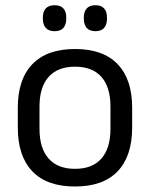

<svg xmlns="http://www.w3.org/2000/svg" viewBox="-20 -684 560 717"><path d="M260 12.5Q155 12.5 100.8 -44.2Q46.5 -101 46.5 -207.5V-282Q46.5 -388 101 -444.5Q155.5 -501 260 -501Q365 -501 419.2 -444.5Q473.5 -388 473.5 -282V-207.5Q473.5 -101 419.2 -44.2Q365 12.5 260 12.5ZM260 -53.5Q325 -53.5 358.8 -92Q392.5 -130.5 392.5 -203V-286.5Q392.5 -358.5 358.8 -396.8Q325 -435 260 -435Q195.5 -435 161.5 -396.8Q127.5 -358.5 127.5 -286.5V-203Q127.5 -130.5 161.5 -92Q195.5 -53.5 260 -53.5ZM183.5 -567.5Q162 -567.5 151 -579.8Q140 -592 140 -614.5V-618Q140 -640.5 151 -652.5Q162 -664.5 183.5 -664.5Q206 -664.5 216.8 -652.5Q227.5 -640.5 227.5 -618V-614.5Q227.5 -592 216.8 -579.8Q206 -567.5 183.5 -567.5ZM336.5 -567.5Q314.5 -567.5 303.8 -579.8Q293 -592 293 -614.5V-618Q293 -640.5 303.8 -652.5Q314.5 -664.5 336.5 -664.5Q358 -664.5 368.8 -652.5Q379.5 -640.5 379.5 -618V-614.5Q379.5 -592 368.8 -579.8Q358 -567.5 336.5 -567.5Z"/></svg>

Font: Anek Kannada
Style: Regular
Weight: 400
Version: Version 1.003